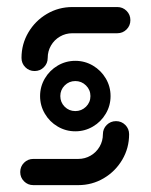

<svg xmlns="http://www.w3.org/2000/svg" viewBox="-20 -539 439 559"><path d="M243.3 -259.3Q243.3 -277.4 230.4 -290.2Q217.4 -303 199.3 -303Q181.1 -303 168.3 -290.2Q155.6 -277.4 155.6 -259.3Q155.6 -241.1 168.3 -228.3Q181.1 -215.6 199.3 -215.6Q217.4 -215.6 230.4 -228.3Q243.3 -241.1 243.3 -259.3ZM96.7 -259.3Q96.7 -287 110.6 -310.6Q124.4 -334.1 148 -348Q171.5 -361.9 199.3 -361.9Q227 -361.9 250.6 -348Q274.1 -334.1 288 -310.6Q301.9 -287 301.9 -259.3Q301.9 -231.5 288 -208Q274.1 -184.4 250.6 -170.6Q227 -156.7 199.3 -156.7Q171.5 -156.7 148 -170.6Q124.4 -184.4 110.6 -208Q96.7 -231.5 96.7 -259.3ZM317.8 -186.3Q333.7 -186.3 344.8 -175.2Q355.9 -164.1 355.9 -148.1Q355.9 -107.8 335.9 -73.9Q315.9 -40 282 -20Q248.1 0 207.8 0H77Q61.1 0 50 -11.1Q38.9 -22.2 38.9 -38.1Q38.9 -54.1 50 -65.2Q61.1 -76.3 77 -76.3H207.8Q227.4 -76.3 243.9 -85.9Q260.4 -95.6 270 -112Q279.6 -128.5 279.6 -148.1Q279.6 -164.1 290.7 -175.2Q301.9 -186.3 317.8 -186.3ZM80.7 -332.2Q64.8 -332.2 53.7 -343.3Q42.6 -354.4 42.6 -370.4Q42.6 -410.7 62.6 -444.6Q82.6 -478.5 116.5 -498.5Q150.4 -518.5 190.7 -518.5H321.5Q337.4 -518.5 348.5 -507.4Q359.6 -496.3 359.6 -480.4Q359.6 -464.4 348.5 -453.3Q337.4 -442.2 321.5 -442.2H190.7Q171.1 -442.2 154.6 -432.6Q138.1 -423 128.5 -406.5Q118.9 -390 118.9 -370.4Q118.9 -354.4 107.8 -343.3Q96.7 -332.2 80.7 -332.2Z"/></svg>

Font: 26F Galaxy Hebrew
Style: Bold
Weight: 700
Designer: C₂₉H₂₅N₃O₅
Version: Version 1.000